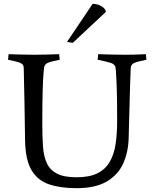

<svg xmlns="http://www.w3.org/2000/svg" viewBox="-20 -971 800 1003"><path d="M584 -616Q582 -635 558.5 -642.5Q535 -650 490 -659L493 -688Q525 -687 561.5 -686Q598 -685 635 -685Q660 -685 676 -685.5Q692 -686 706.5 -686.5Q721 -687 742 -688L745 -659Q700 -650 682 -642.5Q664 -635 663 -616Q659 -524 657 -431.5Q655 -339 652 -247Q650 -176 623.5 -117Q597 -58 538 -23Q479 12 380 12Q296 12 236.5 -8Q177 -28 145 -81.5Q113 -135 111 -236Q110 -331 108 -426Q106 -521 104 -616Q104 -635 85.5 -642.5Q67 -650 22 -659L25 -688Q57 -687 89.5 -686Q122 -685 159 -685Q197 -685 227.5 -686Q258 -687 289 -688L292 -659Q247 -650 229.5 -642.5Q212 -635 210 -616Q210 -616 207.5 -590Q205 -564 203 -500.5Q201 -437 201 -322Q201 -258 204.5 -206.5Q208 -155 224.5 -119Q241 -83 277.5 -64Q314 -45 380 -45Q448 -45 489.5 -66Q531 -87 553.5 -126Q576 -165 584 -219Q592 -273 592 -339Q592 -447 590 -507Q588 -567 586 -591.5Q584 -616 584 -616ZM533 -909 360 -747 330 -752 464 -951Q489 -951 510 -938.5Q531 -926 533 -909Z"/></svg>

Font: Average
Style: Regular
Weight: 400
Designer: Eduardo Tunni
Foundry: Eduardo Rodriguez Tunni
Version: Version 1.003; ttfautohint (v1.8.4.7-5d5b)